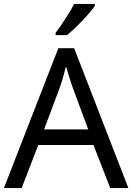

<svg xmlns="http://www.w3.org/2000/svg" viewBox="-20 -964 679 984"><path d="M545 0 459 -221H176L91 0H0L279 -717H360L638 0ZM352 -517Q349 -525 342 -546Q335 -567 328.5 -589.5Q322 -612 318 -624Q313 -604 307.5 -583.5Q302 -563 296.5 -546Q291 -529 287 -517L206 -301H432ZM466 -934Q457 -920 440 -900Q423 -880 402.5 -858.5Q382 -837 361.5 -817.5Q341 -798 323 -784H265V-796Q280 -815 297.5 -841Q315 -867 332 -894.5Q349 -922 360 -944H466Z"/></svg>

Font: Noto Sans Balinese
Style: Regular
Weight: 400
Designer: Aditya Bayu, David Williams
Foundry: David Williams
Version: Version 2.003